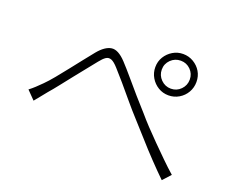

<svg xmlns="http://www.w3.org/2000/svg" viewBox="-111 -878 1221 1026"><g transform="rotate(20 500.0 -365.5)"><path d="M57 -241Q74 -254 89 -268Q104 -282 122 -300Q144 -322 169.5 -353Q195 -384 223 -419.5Q251 -455 277 -488Q303 -521 325 -548Q363 -594 399.5 -599.5Q436 -605 482 -556Q510 -526 543 -487Q576 -448 611.5 -407Q647 -366 680 -330Q701 -305 731 -273Q761 -241 795.5 -206.5Q830 -172 865 -137.5Q900 -103 933 -74L892 -29Q853 -67 810 -112Q767 -157 726 -203.5Q685 -250 649 -289Q615 -326 580 -368Q545 -410 513 -447.5Q481 -485 458 -510Q435 -536 418.5 -542.5Q402 -549 387.5 -539.5Q373 -530 355 -507Q336 -483 310.5 -451.5Q285 -420 258 -386Q231 -352 205.5 -319.5Q180 -287 159 -263Q145 -245 129.5 -226.5Q114 -208 103 -194ZM690 -585Q690 -552 713.5 -528.5Q737 -505 770 -505Q803 -505 826 -528.5Q849 -552 849 -585Q849 -618 826 -641Q803 -664 770 -664Q737 -664 713.5 -641Q690 -618 690 -585ZM653 -585Q653 -618 669 -644Q685 -670 711.5 -686Q738 -702 770 -702Q802 -702 829 -686Q856 -670 871.5 -644Q887 -618 887 -585Q887 -553 871.5 -526Q856 -499 829 -483Q802 -467 770 -467Q738 -467 711.5 -483Q685 -499 669 -526Q653 -553 653 -585Z"/></g></svg>

Font: Noto Sans SC Thin Light
Style: Regular
Weight: 300
Version: Version 2.004-H2;hotconv 1.0.118;makeotfexe 2.5.65603